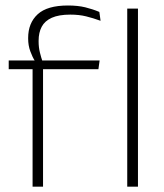

<svg xmlns="http://www.w3.org/2000/svg" viewBox="-20 -696 613 716"><path d="M233.5 -675.5Q270 -675.5 297.8 -668.8Q325.5 -662 350.5 -651.5L355 -618.5Q327.5 -628.5 301.2 -635Q275 -641.5 242 -641.5Q199.5 -641.5 173.2 -629.8Q147 -618 135.5 -596.2Q124 -574.5 124 -544V-541.5Q124 -519.5 128.8 -500.2Q133.5 -481 139 -465.5L110 -463.5V-469Q101 -483 93 -504.8Q85 -526.5 85 -552V-554.5Q85 -610 120.5 -642.8Q156 -675.5 233.5 -675.5ZM101.5 0V-455H140.5V0ZM12.5 -438V-470.5H116.5H131.5H351.5L347 -438ZM454.5 0V-664H494.5V0Z"/></svg>

Font: Anek Telugu ExtraLight
Style: Regular
Weight: 250
Version: Version 1.003